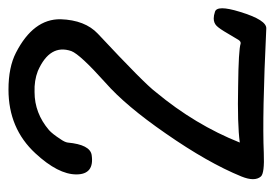

<svg xmlns="http://www.w3.org/2000/svg" viewBox="-120 -544 663 464"><g transform="rotate(-90 212.0 -311.5)"><path d="M100 -64Q144 -70 237 -68Q324 -67 339 -62Q344 -61 348 -67Q352 -73 363.5 -93Q375 -113 382 -120Q389 -127 400 -127Q407 -127 416 -124Q433 -119 416 -64Q396 2 375 0Q165 -10 75 -6Q26 -4 18 -13Q5 -28 18 -60Q51 -141 122 -243Q189 -340 245 -389Q313 -450 321 -471Q339 -523 273 -552Q250 -561 222 -560Q171 -560 130 -525Q121 -517 108 -497Q101 -487 100 -480Q95 -426 70 -422Q23 -415 23 -459Q23 -503 74 -558Q134 -623 228 -623Q282 -623 317 -605Q399 -563 398 -497Q396 -438 363 -407Q242 -294 222 -267Q143 -172 100 -64Z"/></g></svg>

Font: Scratch Savers
Style: Book
Weight: 400
Designer: Pablo Impallari, Rodrigo Fuenzalida, Brenda Gallo
Foundry: Pablo Impallari, Rodrigo Fuenzalida, Brenda Gallo
Version: Version 4.0b1